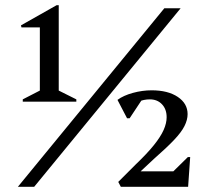

<svg xmlns="http://www.w3.org/2000/svg" viewBox="-20 -722 797 742"><path d="M68 -329V-338L134 -372V-616H63L61 -624L199 -702H207V-372L275 -338V-329ZM49 0 615 -690H678L112 0ZM447 0 437 -19 505 -87Q549 -129 575 -161.5Q601 -194 612.5 -220Q624 -246 624 -269Q624 -300 606 -319Q588 -338 559 -338Q535 -338 514 -328.5Q493 -319 479 -302L489 -354H540L481 -265H471L434 -336Q457 -353 493.5 -363Q530 -373 566 -373Q629 -373 667 -347.5Q705 -322 705 -281Q705 -259 693 -235Q681 -211 652.5 -181Q624 -151 575 -108L498 -36L500 -60H650L706 -115H715L707 0Z"/></svg>

Font: Platypi Light
Style: Regular
Weight: 400
Version: Version 1.200